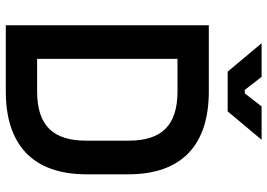

<svg xmlns="http://www.w3.org/2000/svg" viewBox="-150 -772 922 662"><g transform="rotate(90 311.0 -441.0)"><path d="M347 -882 302 -824H290L245 -882H129L227 -765H364L462 -882ZM67 -700V0H295C478 0 581 -92 581 -278V-422C581 -609 478 -700 295 -700ZM183 -592H295C413 -592 465 -537 465 -423V-277C465 -163 413 -108 295 -108H183Z"/></g></svg>

Font: Space Text SemiBold
Style: Regular
Weight: 600
Designer: Florian Karsten (Space Text), Colophon Foundry (Space Mono)
Foundry: Florian Karsten
Version: Version 1.003;PS 001.003;hotconv 1.0.88;makeotf.lib2.5.64775